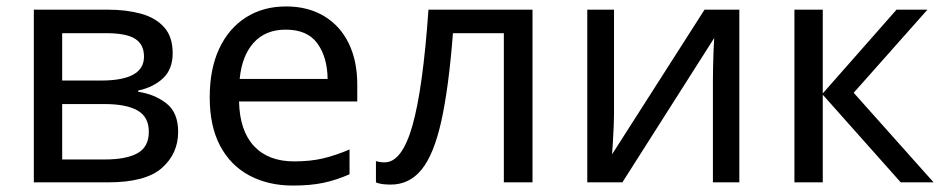

<svg xmlns="http://www.w3.org/2000/svg" viewBox="-20 -566 2930 596"><path d="M516 -401Q516 -351 486 -323Q456 -295 409 -285V-281Q459 -274 496 -245.5Q533 -217 533 -157Q533 -89 482.5 -44.5Q432 0 316 0H85V-536H315Q372 -536 417.5 -523.5Q463 -511 489.5 -481.5Q516 -452 516 -401ZM427 -390Q427 -428 399.5 -445.5Q372 -463 310 -463H173V-316H294Q427 -316 427 -390ZM442 -157Q442 -203 407 -223Q372 -243 304 -243H173V-71H306Q372 -71 407 -90.5Q442 -110 442 -157Z M868 -546Q936 -546 986 -516Q1036 -486 1062.5 -431.5Q1089 -377 1089 -304V-251H722Q724 -160 768.5 -112.5Q813 -65 893 -65Q944 -65 983.5 -74.5Q1023 -84 1065 -102V-25Q1024 -7 984 1.5Q944 10 889 10Q813 10 754.5 -21Q696 -52 663.5 -113Q631 -174 631 -264Q631 -352 660.5 -415Q690 -478 743.5 -512Q797 -546 868 -546ZM867 -474Q804 -474 767.5 -433.5Q731 -393 724 -321H997Q996 -389 965 -431.5Q934 -474 867 -474Z M1633 0H1544V-463H1386Q1373 -294 1350 -190.5Q1327 -87 1289 -40Q1251 7 1193 7Q1180 7 1167.5 5.5Q1155 4 1147 0V-66Q1153 -64 1160 -63Q1167 -62 1174 -62Q1228 -62 1260.5 -177Q1293 -292 1310 -536H1633Z M1886 -536V-209Q1886 -197 1885 -173Q1884 -149 1882.5 -125Q1881 -101 1880 -87L2167 -536H2275V0H2193V-316Q2193 -332 2193.5 -358Q2194 -384 2195 -409.5Q2196 -435 2197 -448L1912 0H1803V-536Z M2763 -536H2859L2630 -278L2878 0H2776L2534 -272V0H2446V-536H2534V-276Z"/></svg>

Font: Noto IKEA Arabic
Style: Regular
Weight: 400
Designer: Monotype Design Team
Foundry: Monotype Imaging Inc.
Version: Version 1.200